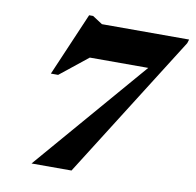

<svg xmlns="http://www.w3.org/2000/svg" viewBox="-78 -780 877 861"><g transform="rotate(10 360.0 -350.0)"><path d="M714.5 -652.5 302.5 0H120.5L561.5 -513H295.5L169 -412H136L259.5 -699.5H277.5L323 -670H720Z"/></g></svg>

Font: Newsreader Text ExtraBold
Style: Italic
Weight: 800
Italic angle: -17°
Designer: Hugues Gentile
Foundry: Production Type
Version: Version 1.001